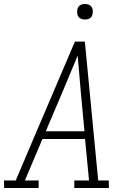

<svg xmlns="http://www.w3.org/2000/svg" viewBox="-36 -944 656 964"><path d="M-15 0 -16 -38H43L131 -245L340 -735H390L457 -38H510L511 0H337V-38H411L391 -246H177L89 -38H158V0ZM388 -285 369 -490Q365 -534 361.5 -577.5Q358 -621 354 -665Q336 -621 317.5 -577.5Q299 -534 281 -490L194 -285ZM391 -846Q381 -846 372.5 -849Q364 -852 358.5 -859Q353 -866 352 -875.5Q351 -885 352 -895Q353 -901 356 -907Q359 -913 365 -917Q371 -921 377.5 -922.5Q384 -924 390 -924Q400 -924 408.5 -921Q417 -918 422.5 -911Q428 -904 429.5 -894.5Q431 -885 429 -875Q428 -869 425 -863Q422 -857 416.5 -853Q411 -849 404 -847.5Q397 -846 391 -846Z"/></svg>

Font: Iosevka Etoile Extralight
Style: Italic
Weight: 200
Italic angle: -9°
Designer: Belleve Invis
Foundry: Belleve Invis
Version: Version 22.1.2; ttfautohint (v1.8.4)